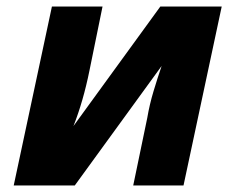

<svg xmlns="http://www.w3.org/2000/svg" viewBox="-20 -568 706 588"><path d="M22 0H209L475 -366Q462 -328 450 -288Q438 -248 431 -207L388 0H542L659 -548H471L205 -182Q235 -258 254 -352L294 -548H139Z"/></svg>

Font: Noto Sans Display Extra
Style: Italic
Weight: 800
Italic angle: -12°
Designer: Monotype Design Team
Foundry: Monotype Imaging Inc.
Version: Version 1.900